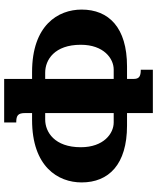

<svg xmlns="http://www.w3.org/2000/svg" viewBox="64 -818 754 922"><g transform="rotate(90 441.0 -357.0)"><path d="M556 -134C781 -134 856 -259 856 -372C856 -502 770 -590 583 -590H523V-714H315V-656C348 -656 359 -647 359 -622V-590H299C112 -590 26 -502 26 -372C26 -259 101 -134 326 -134H359V0H568V-58C535 -58 523 -66 523 -100V-134ZM359 -197H329C267 -197 195 -242 195 -368C195 -478 261 -526 314 -526H359ZM523 -526H568C621 -526 687 -478 687 -368C687 -242 614 -197 554 -197H523Z"/></g></svg>

Font: Noto Serif Armenian Extra
Style: Regular
Weight: 800
Designer: Monotype Design Team
Foundry: Monotype Imaging Inc.
Version: Version 1.901